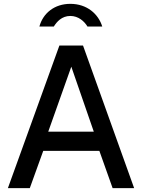

<svg xmlns="http://www.w3.org/2000/svg" viewBox="-20 -979 735 999"><path d="M135 0 205 -194H497L566 0H678L412 -742H289L21 0ZM351 -632 468 -294H231ZM512 -841C492 -906 433 -959 346 -959C264 -959 204 -911 185 -841H260C275 -865 301 -896 346 -896C388 -896 419 -868 435 -841Z"/></svg>

Font: Cheyenne Sans Medium
Style: Regular
Weight: 500
Designer: The Public Sans project authors (U.S. Web Design System), Libre Franklin designed by Pablo Impallari and Rodrigo Fuenzal
Foundry: The Cheyenne Sans Project Authors
Version: Version 2.007